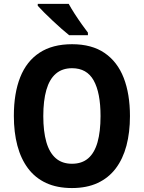

<svg xmlns="http://www.w3.org/2000/svg" viewBox="-20 -951 734 981"><path d="M644 -357.9Q644 -274.4 626 -206.5Q607.9 -138.7 571.3 -90.3Q534.7 -42 479 -16.1Q423.3 9.8 347.7 9.8Q271.5 9.8 215.6 -16.1Q159.7 -42 123.3 -90.6Q86.9 -139.2 68.8 -207Q50.8 -274.9 50.8 -358.9Q50.8 -474.6 83.3 -556.4Q115.7 -638.2 181.9 -681.6Q248 -725.1 348.1 -725.1Q449.2 -725.1 514.6 -680.2Q580.1 -635.3 612.1 -553Q644 -470.7 644 -357.9ZM201.2 -357.9Q201.2 -279.8 216.8 -225.3Q232.4 -170.9 264.9 -142.6Q297.4 -114.3 347.7 -114.3Q398.4 -114.3 430.7 -142.1Q462.9 -169.9 478.3 -224.4Q493.7 -278.8 493.7 -357.9Q493.7 -477.1 458.7 -539.8Q423.8 -602.5 348.1 -602.5Q297.9 -602.5 265.1 -574.2Q232.4 -545.9 216.8 -491.2Q201.2 -436.5 201.2 -357.9ZM331.1 -931.2Q342.8 -909.7 360.8 -881.6Q378.9 -853.5 397.5 -827.4Q416 -801.3 429.2 -784.2V-771H333.5Q317.4 -783.7 295.2 -803.2Q272.9 -822.8 249.3 -845Q225.6 -867.2 205.3 -887.5Q185.1 -907.7 172.9 -921.4V-931.2Z"/></svg>

Font: Open Sans SemiCondensed
Style: Bold
Weight: 700
Width: 4
Designer: Monotype Design Team
Foundry: Monotype Imaging Inc.
Version: Version 3.003